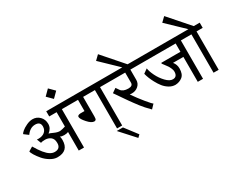

<svg xmlns="http://www.w3.org/2000/svg" viewBox="-135 -1505 2883 2340"><g transform="rotate(-30 1306.5 -335.0)"><path d="M479 -320Q487 -320 516 -326.5Q545 -333 557 -338V-540H453V-613H727V-540H631V0H557V-262Q535 -251 498.5 -251Q462 -251 443 -263Q450 -242 450 -211Q450 -58 294 -58Q246 -58 196 -88Q146 -118 111.5 -158.5Q77 -199 54 -236.5Q31 -274 30 -292L89 -327Q170 -188 234 -150Q265 -131 297 -131Q377 -131 377 -211Q377 -270 343.5 -295Q310 -320 267 -320Q224 -320 206 -311L182 -371Q200 -371 205 -370Q260 -370 292.5 -397.5Q325 -425 326 -471V-474Q326 -540 253.5 -540Q181 -540 130 -467L71 -511Q71 -522 98.5 -546Q126 -570 172 -591.5Q218 -613 259 -613Q317 -613 357.5 -572Q398 -531 398 -468Q398 -405 341 -363Q357 -360 400.5 -340Q444 -320 479 -320Z M610 -844 684 -770 610 -696 536 -770Z M930 -265Q930 -230 921.5 -221Q913 -212 900 -212Q861 -212 810 -269.5Q759 -327 759 -356Q759 -379 799 -382H858V-540H707V-613H1249V-540H1168V0H1096V-540H930Z M1296 198 1263 230 1077 25H1164Z M1595 -396Q1595 -345 1557.5 -312Q1520 -279 1466 -279Q1457 -279 1437 -281Q1495 -197 1555.5 -123.5Q1616 -50 1632 -41L1581 13Q1509 -59 1471.5 -109Q1434 -159 1424.5 -171.5Q1415 -184 1390.5 -218.5Q1366 -253 1356 -268Q1312 -334 1267 -397L1326 -438L1357 -393Q1386 -352 1460 -352Q1522 -352 1522 -398V-540H1229V-613H1684V-540H1595Z M1598 -613H1523L1286 -841L1347 -900Z M2048 -252Q2048 -273 2036.5 -299Q2025 -325 2014.5 -340.5Q2004 -356 1984 -382Q1964 -408 1962 -411V-423H2232V-540H1664V-613H2387V-540H2306V0H2232V-351H2086Q2121 -310 2121 -253Q2121 -173 2079 -139.5Q2037 -106 1980 -104Q1935 -104 1894 -129Q1853 -154 1824.5 -190Q1796 -226 1772 -271Q1732 -345 1716 -411L1775 -453Q1781 -408 1812 -344.5Q1843 -281 1892 -229.5Q1941 -178 1986 -178Q2048 -178 2048 -252Z M2613 -540H2526V0H2454V-540H2367V-613H2454L2217 -840L2278 -899L2529 -613H2613Z"/></g></svg>

Font: Autonym
Style: Regular
Weight: 500
Version: Version 1.0.20131126